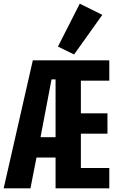

<svg xmlns="http://www.w3.org/2000/svg" viewBox="-24 -1027 644 1047"><path d="M279 -168H175L142 0H-4L155 -698H572V-587H417V-409H562V-298H417V-111H572V0H279ZM257 -594 197 -279H279V-594ZM380 -730 292 -773 411 -1007 534 -946Z"/></svg>

Font: iA Writer Mono V
Style: Regular
Weight: 400
Designer: Mike Abbink, Paul van der Laan, Pieter van Rosmalen
Foundry: Bold Monday
Version: Version 2.000